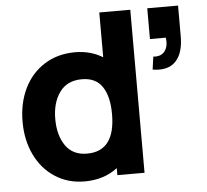

<svg xmlns="http://www.w3.org/2000/svg" viewBox="-53 -807 948 880"><g transform="rotate(-5 420.5 -367.0)"><path d="M435.5 -543.9V-750H578.1V0H453.1V-32.2Q390.6 15.6 301.3 15.6Q225.1 15.6 165.5 -23.2Q106 -62 73.7 -129.6Q41.5 -197.3 41.5 -281.2Q41.5 -366.7 74.2 -434.1Q106.9 -501.5 167.7 -539.8Q228.5 -578.1 308.1 -578.1Q379.9 -578.1 435.5 -543.9ZM656.2 -750H797.9V-608.4Q797.9 -531.2 762.2 -493.9Q726.6 -456.5 656.2 -467.8L664.6 -526.9Q700.7 -523.4 717.8 -546.6Q734.9 -569.8 729 -608.4H656.2ZM323.7 -110.4Q453.1 -110.4 453.1 -281.2Q453.1 -361.8 423.1 -407Q393.1 -452.1 329.1 -452.1Q261.2 -452.1 226.6 -404.1Q191.9 -356 191.9 -281.2Q191.9 -205.6 225.1 -158Q258.3 -110.4 323.7 -110.4Z"/></g></svg>

Font: Manrope3 ExtraBold
Style: Bold
Weight: 800
Width: 4
Designer: Mikhail Sharanda
Foundry: Mikhail Sharanda
Version: Version 3.000;PS 003.000;hotconv 1.0.88;makeotf.lib2.5.64775